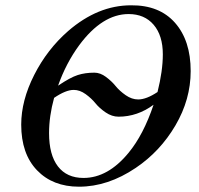

<svg xmlns="http://www.w3.org/2000/svg" viewBox="-20 -686 752 724"><path d="M699 -418Q699 -311 641.5 -213Q584 -115 492 -53Q387 18 278 18Q179 18 119.5 -44Q60 -106 60 -216Q60 -307 109 -403.5Q158 -500 237 -569Q349 -666 474 -666Q581 -667 640 -600Q699 -533 699 -418ZM594 -481Q594 -552 559.5 -592.5Q525 -633 465 -633Q366 -633 279 -516Q229 -448 199 -363Q245 -394 273 -403Q301 -412 336 -412Q358 -412 379.5 -396Q401 -380 416 -361.5Q431 -343 454 -327Q477 -311 501 -311Q532 -311 574 -339Q594 -419 594 -481ZM559 -291Q498 -246 427 -246Q402 -246 378.5 -262Q355 -278 340 -296.5Q325 -315 303 -331Q281 -347 258 -347Q228 -347 184 -317Q165 -248 165 -184Q165 -102 198.5 -58.5Q232 -15 295 -15Q387 -15 465 -110Q521 -178 559 -291Z"/></svg>

Font: STIX MathJax Alphabets
Style: Italic
Weight: 400
Italic angle: -16.33°
Designer: MicroPress Inc., with final additions and corrections provided by Coen Hoffman, Elsevier (retired)
Version: Version 1.1.1